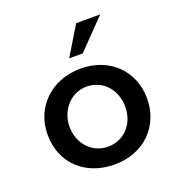

<svg xmlns="http://www.w3.org/2000/svg" viewBox="-118 -728 785 839"><g transform="rotate(-20 274.5 -309.0)"><path d="M439 -628H327L246 -494H309ZM43 -213C43 -76 142 10 275 10C414 10 506 -87 506 -213C506 -339 414 -435 277 -435C140 -435 43 -339 43 -213ZM145 -212C145 -288 200 -352 274 -352C350 -352 404 -291 404 -212C404 -133 350 -73 274 -73C201 -73 145 -133 145 -212Z"/></g></svg>

Font: Reem Kufi
Style: Regular
Weight: 400
Designer: Khaled Hosny
Version: Version 0.007